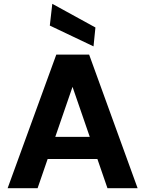

<svg xmlns="http://www.w3.org/2000/svg" viewBox="-20 -986 761 1006"><path d="M20 0 275 -700H447L701 0H543L360 -531L177 0ZM131 -153 170 -269H538L577 -153ZM470 -743 241 -852 254 -966 480 -842Z"/></svg>

Font: DM Sans 16pt Black
Style: Regular
Weight: 900
Version: Version 4.004;gftools[0.9.30]